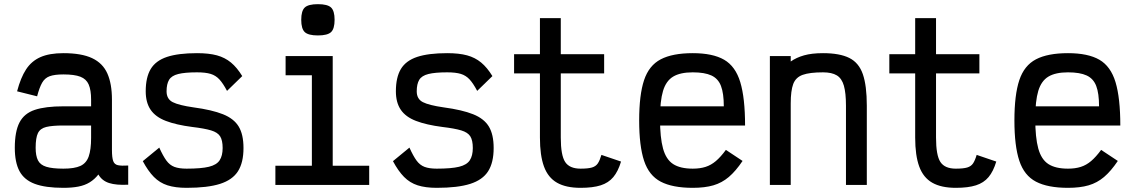

<svg xmlns="http://www.w3.org/2000/svg" viewBox="-20 -887 5440 921"><path d="M284 14Q198 14 147 -5Q96 -24 73.5 -66Q51 -108 51 -178Q51 -256 73.5 -299.5Q96 -343 147 -360Q198 -377 284 -377H417V-409Q417 -455 405.5 -481.5Q394 -508 365.5 -519Q337 -530 284 -530Q242 -530 218.5 -521.5Q195 -513 182 -490Q169 -467 158 -425L62 -449Q79 -514 105 -554Q131 -594 174 -613Q217 -632 284 -632Q371 -632 422 -608Q473 -584 495 -534.5Q517 -485 517 -409V-168Q517 -131 523 -114.5Q529 -98 546 -94.5Q563 -91 595 -93V-1Q538 2 503.5 -9Q469 -20 452 -50Q434 -27 410.5 -12.5Q387 2 356 8Q325 14 284 14ZM284 -78Q337 -78 365.5 -91Q394 -104 405.5 -136.5Q417 -169 417 -226V-285H284Q231 -285 202 -278Q173 -271 162 -248.5Q151 -226 151 -178Q151 -140 162 -118Q173 -96 202 -87Q231 -78 284 -78Z M875 14Q821 14 783.5 2Q746 -10 718 -38.5Q690 -67 665 -114L744 -179Q762 -139 778 -117Q794 -95 816.5 -86.5Q839 -78 875 -78Q945 -78 982 -87Q1019 -96 1033.5 -118Q1048 -140 1048 -177Q1048 -214 1036 -233Q1024 -252 992.5 -261.5Q961 -271 902 -278Q825 -288 775.5 -307Q726 -326 702.5 -360.5Q679 -395 679 -449Q679 -516 703 -556Q727 -596 781 -614Q835 -632 925 -632Q982 -632 1020.5 -621.5Q1059 -611 1088 -587Q1117 -563 1142 -522L1069 -451Q1050 -487 1032.5 -506Q1015 -525 990.5 -532.5Q966 -540 925 -540Q867 -540 835 -532Q803 -524 791 -504Q779 -484 779 -449Q779 -412 808.5 -397Q838 -382 908 -372Q997 -360 1049.5 -339Q1102 -318 1125 -280Q1148 -242 1148 -177Q1148 -107 1121.5 -65.5Q1095 -24 1035.5 -5Q976 14 875 14Z M1476 0V-589L1539 -526H1350V-618H1576V0ZM1301 0V-92H1751V0ZM1505 -717Q1459 -717 1442 -733Q1425 -749 1425 -792Q1425 -835 1442 -851Q1459 -867 1505 -867Q1551 -867 1568 -851Q1585 -835 1585 -792Q1585 -749 1568 -733Q1551 -717 1505 -717Z M2075 14Q2021 14 1983.5 2Q1946 -10 1918 -38.5Q1890 -67 1865 -114L1944 -179Q1962 -139 1978 -117Q1994 -95 2016.5 -86.5Q2039 -78 2075 -78Q2145 -78 2182 -87Q2219 -96 2233.5 -118Q2248 -140 2248 -177Q2248 -214 2236 -233Q2224 -252 2192.5 -261.5Q2161 -271 2102 -278Q2025 -288 1975.5 -307Q1926 -326 1902.5 -360.5Q1879 -395 1879 -449Q1879 -516 1903 -556Q1927 -596 1981 -614Q2035 -632 2125 -632Q2182 -632 2220.5 -621.5Q2259 -611 2288 -587Q2317 -563 2342 -522L2269 -451Q2250 -487 2232.5 -506Q2215 -525 2190.5 -532.5Q2166 -540 2125 -540Q2067 -540 2035 -532Q2003 -524 1991 -504Q1979 -484 1979 -449Q1979 -412 2008.5 -397Q2038 -382 2108 -372Q2197 -360 2249.5 -339Q2302 -318 2325 -280Q2348 -242 2348 -177Q2348 -107 2321.5 -65.5Q2295 -24 2235.5 -5Q2176 14 2075 14Z M2765 14Q2695 14 2652 -10.5Q2609 -35 2589.5 -88Q2570 -141 2570 -227V-535H2446V-627H2570V-800H2670V-627H2878V-535H2670V-227Q2670 -142 2691 -110Q2712 -78 2765 -78Q2801 -78 2819.5 -83.5Q2838 -89 2847.5 -103Q2857 -117 2865 -144L2959 -112Q2945 -65 2922 -37.5Q2899 -10 2861.5 2Q2824 14 2765 14Z M3303 14Q3206 14 3149.5 -15.5Q3093 -45 3069.5 -116Q3046 -187 3046 -309Q3046 -432 3069.5 -502.5Q3093 -573 3149.5 -602.5Q3206 -632 3303 -632Q3399 -632 3453.5 -600.5Q3508 -569 3531 -493Q3554 -417 3554 -285H3075V-377H3452Q3452 -439 3438.5 -474.5Q3425 -510 3392.5 -525Q3360 -540 3303 -540Q3243 -540 3209 -519.5Q3175 -499 3160.5 -451Q3146 -403 3146 -318Q3146 -227 3160.5 -174.5Q3175 -122 3209 -100Q3243 -78 3303 -78Q3338 -78 3364.5 -86.5Q3391 -95 3414 -114.5Q3437 -134 3462 -168L3542 -115Q3509 -66 3476 -38Q3443 -10 3402 2Q3361 14 3303 14Z M3673 0V-618H3773V-592Q3800 -611 3837 -621.5Q3874 -632 3928 -632Q4008 -632 4054 -609Q4100 -586 4119 -531Q4138 -476 4138 -380V0H4038V-380Q4038 -441 4028 -476Q4018 -511 3994 -525.5Q3970 -540 3928 -540Q3864 -540 3830.5 -528Q3797 -516 3785 -484Q3773 -452 3773 -391V0Z M4565 14Q4495 14 4452 -10.5Q4409 -35 4389.5 -88Q4370 -141 4370 -227V-535H4246V-627H4370V-800H4470V-627H4678V-535H4470V-227Q4470 -142 4491 -110Q4512 -78 4565 -78Q4601 -78 4619.5 -83.5Q4638 -89 4647.5 -103Q4657 -117 4665 -144L4759 -112Q4745 -65 4722 -37.5Q4699 -10 4661.5 2Q4624 14 4565 14Z M5103 14Q5006 14 4949.5 -15.5Q4893 -45 4869.5 -116Q4846 -187 4846 -309Q4846 -432 4869.5 -502.5Q4893 -573 4949.5 -602.5Q5006 -632 5103 -632Q5199 -632 5253.5 -600.5Q5308 -569 5331 -493Q5354 -417 5354 -285H4875V-377H5252Q5252 -439 5238.5 -474.5Q5225 -510 5192.5 -525Q5160 -540 5103 -540Q5043 -540 5009 -519.5Q4975 -499 4960.5 -451Q4946 -403 4946 -318Q4946 -227 4960.5 -174.5Q4975 -122 5009 -100Q5043 -78 5103 -78Q5138 -78 5164.5 -86.5Q5191 -95 5214 -114.5Q5237 -134 5262 -168L5342 -115Q5309 -66 5276 -38Q5243 -10 5202 2Q5161 14 5103 14Z"/></svg>

Font: Victor Mono Thin
Style: Regular
Weight: 100
Monospace: yes
Designer: Rune Bjørnerås
Version: Version 1.561;gftools[0.9.30]